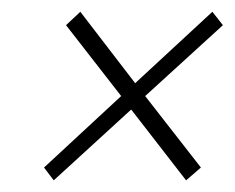

<svg xmlns="http://www.w3.org/2000/svg" viewBox="-20 -356 401 328"><path d="M55.2 -69.8 187 -191.9 92.8 -313 117.2 -335.9 210.9 -213.9 342.8 -335.9 360.8 -313 228 -191.9 323.2 -69.8 297.9 -47.9 204.1 -168.9 71.8 -47.9Z"/></svg>

Font: Gawaa
Style: Italic
Weight: 400
Designer: T. Christopher White
Version: Version 1.0